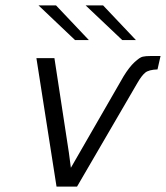

<svg xmlns="http://www.w3.org/2000/svg" viewBox="-20 -688 616 713"><path d="M115.2 -472.2H182.1L235.8 -121.1L243.2 -64.9L439 -404.8Q460 -439 479.5 -457Q499 -475.1 510 -477.5Q521 -480 539.1 -480H576.2L564.9 -430.2Q532.7 -429.2 519.3 -418.2Q505.9 -407.2 490.2 -379.9L266.1 4.9H189.9ZM123 -668H188L310.1 -539.1H258.8ZM297.9 -668H362.8L484.9 -539.1H434.1Z"/></svg>

Font: CMU Bright
Style: Oblique
Weight: 500
Italic angle: -12°
Version: Version 0.7.0